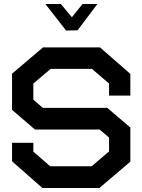

<svg xmlns="http://www.w3.org/2000/svg" viewBox="-20 -936 709 956"><path d="M475 0H191L40 -133V-225H146V-181L230 -108H436L523 -182V-251L476 -291H154L40 -389V-569L194 -700H478L629 -568V-460H523V-520L438 -593H232L146 -520V-440L193 -399H514L629 -301V-131ZM283 -916 338 -850 391 -916H465L366 -785L309 -784L206 -916Z"/></svg>

Font: Turret Road ExtraBold
Style: Regular
Weight: 800
Designer: Noponies
Foundry: Noponies
Version: Version 1.001; ttfautohint (v1.8)